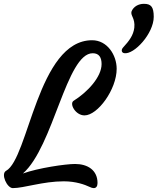

<svg xmlns="http://www.w3.org/2000/svg" viewBox="-41 -969 815 994"><path d="M25.4 4.9C83 4.9 181.6 -30.3 289.1 -30.3C352.1 -30.3 398.9 -12.7 421.4 -2C430.7 2.9 439 4.9 444.3 4.9C456.5 4.9 463.9 -4.4 463.9 -21.5C463.9 -88.4 412.6 -120.1 347.7 -120.1C297.9 -120.1 155.8 -99.1 77.6 -70.8C235.8 -209 302.7 -693.4 439 -693.4C472.2 -693.4 484.9 -671.4 484.9 -637.2C484.9 -571.3 413.6 -493.2 340.3 -447.3C316.4 -432.6 349.6 -371.6 396.5 -371.6C464.8 -371.6 563 -506.3 563 -612.8C563 -684.1 514.2 -760.7 436 -760.7C153.8 -760.7 107.4 -147.9 -9.8 -84.5C-38.1 -68.8 -4.9 4.9 25.4 4.9ZM601.6 -693.8C652.8 -684.6 754.9 -795.4 754.9 -881.8C754.9 -933.1 741.2 -949.2 704.1 -949.2C675.8 -949.2 650.4 -935.1 640.1 -910.2C632.8 -888.2 659.7 -875.5 654.3 -825.2C649.4 -786.1 627.9 -757.3 596.2 -723.1C585 -710.9 587.9 -696.3 601.6 -693.8Z"/></svg>

Font: Courgette
Style: Regular
Weight: 400
Designer: Karolina Lach
Foundry: Karolina Lach
Version: Version 1.002